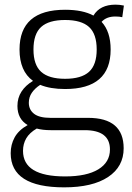

<svg xmlns="http://www.w3.org/2000/svg" viewBox="-20 -586 567 826"><path d="M260 -203Q196 -203 153 -221Q130 -206 117 -187Q104 -168 104 -144Q104 -114 126.5 -96.5Q149 -79 197 -79H359Q512 -79 512 52Q512 131 445 175.5Q378 220 256 220Q26 220 26 73Q26 36 43 5Q60 -26 99 -48Q55 -74 55 -130Q55 -165 72.5 -192Q90 -219 122 -238Q64 -280 64 -373Q64 -544 260 -544Q336 -544 382 -519Q410 -566 477 -566Q495 -566 513 -562L506 -512Q494 -515 476 -515Q438 -515 417 -492Q456 -450 456 -373Q456 -203 260 -203ZM260 -247Q330 -247 363 -277Q396 -307 396 -373Q396 -440 363 -470Q330 -500 260 -500Q190 -500 157 -470Q124 -440 124 -373Q124 -307 157 -277Q190 -247 260 -247ZM79 63Q79 173 260 173Q353 173 403 142.5Q453 112 453 57Q453 -26 344 -26H198Q164 -26 138 -33Q107 -15 93 9Q79 33 79 63Z"/></svg>

Font: Georama Light
Style: Regular
Weight: 300
Designer: Jean-Baptiste Levee
Foundry: Production Type
Version: Version 1.000